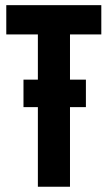

<svg xmlns="http://www.w3.org/2000/svg" viewBox="-20 -710 408 730"><path d="M365.2 -579.1H246.1V0H124V-579.1H3.9V-690.4H365.2ZM69.3 -407.2H306.6V-302.7H69.3Z"/></svg>

Font: Dinish Condensed
Style: Bold
Weight: 700
Width: 3
Designer: Bert Driehuis
Foundry: Playbeing
Version: Version 3.006; git-39231f3c-release